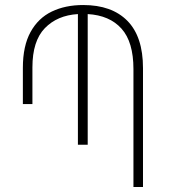

<svg xmlns="http://www.w3.org/2000/svg" viewBox="-20 -744 672 764"><path d="M290 -168V-688Q208 -683 158.5 -632Q109 -581 109 -476V-330H71V-474Q71 -561 101.5 -616.5Q132 -672 186 -698Q240 -724 311 -724Q425 -724 487 -661Q549 -598 549 -473V0H511V-469Q511 -577 463.5 -630Q416 -683 329 -688V-168Z"/></svg>

Font: Noto Sans Armenian SemiCondensed ExtraLight
Style: Regular
Weight: 200
Width: 4
Designer: Monotype Design Team
Foundry: Monotype Imaging Inc.
Version: Version 2.008; ttfautohint (v1.8.4.7-5d5b)